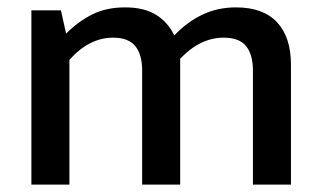

<svg xmlns="http://www.w3.org/2000/svg" viewBox="-20 -500 874 520"><path d="M168 0H65V-472H145L159 -409Q192 -442 230 -461Q268 -480 319 -480Q370 -480 402.5 -460Q435 -440 452 -404Q486 -440 527.5 -460Q569 -480 619 -480Q693 -480 730.5 -439.5Q768 -399 768 -325V0H665V-309Q665 -352 646.5 -375Q628 -398 586 -398Q522 -398 468 -341V0H365V-309Q365 -352 346.5 -375Q328 -398 286 -398Q222 -398 168 -338Z"/></svg>

Font: Mukta Malar Medium
Style: Regular
Weight: 500
Designer: Aadarsh Rajan, Girish Dalvi, Yashodeep Gholap
Foundry: Ek Type
Version: Version 2.538;PS 1.000;hotconv 16.6.51;makeotf.lib2.5.65220;